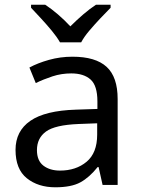

<svg xmlns="http://www.w3.org/2000/svg" viewBox="-20 -786 601 816"><path d="M288 -545Q386 -545 433 -502Q480 -459 480 -365V0H416L399 -76H395Q360 -32 321.5 -11Q283 10 215 10Q142 10 94 -28.5Q46 -67 46 -149Q46 -229 109 -272.5Q172 -316 303 -320L394 -323V-355Q394 -422 365 -448Q336 -474 283 -474Q241 -474 203 -461.5Q165 -449 132 -433L105 -499Q140 -518 188 -531.5Q236 -545 288 -545ZM314 -259Q214 -255 175.5 -227Q137 -199 137 -148Q137 -103 164.5 -82Q192 -61 235 -61Q303 -61 348 -98.5Q393 -136 393 -214V-262ZM235 -606Q222 -629 200 -655.5Q178 -682 154 -708Q130 -734 112 -753V-766H172Q198 -749 226 -725Q254 -701 279 -674Q306 -701 334 -725Q362 -749 388 -766H450V-753Q431 -734 406.5 -708Q382 -682 359.5 -655.5Q337 -629 325 -606Z"/></svg>

Font: Noto Sans Adlam Unjoined
Style: Regular
Weight: 400
Designer: Mark Jamra, Neil Patel
Foundry: JamraPatel LLC
Version: Version 3.001